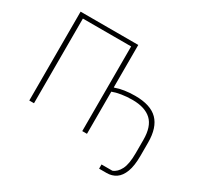

<svg xmlns="http://www.w3.org/2000/svg" viewBox="-175 -920 1360 1306"><g transform="rotate(30 505.0 -267.0)"><path d="M747 164V131H832Q867 118 888.5 75.5Q910 33 910 -52V-156Q910 -261 859.5 -308Q809 -355 710 -355Q666 -355 625.5 -348.5Q585 -342 557 -331V0H520V-665H141V0H104V-698H557V-365H562Q591 -376 629.5 -382Q668 -388 713 -388Q834 -388 890.5 -331Q947 -274 947 -156V-52Q947 26 929 73.5Q911 121 879.5 142.5Q848 164 806 164Z"/></g></svg>

Font: IBM Plex Sans ExtraLight
Style: Regular
Weight: 250
Designer: Mike Abbink, Paul van der Laan, Pieter van Rosmalen
Foundry: Bold Monday
Version: Version 3.201